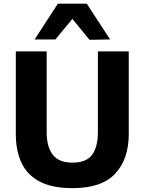

<svg xmlns="http://www.w3.org/2000/svg" viewBox="-20 -986 768 1020"><path d="M365.5 13.5Q256.5 13.5 190.2 -21.8Q124 -57 94 -121.5Q64 -186 64 -274V-713H228V-283Q228 -206 260.2 -164Q292.5 -122 365 -122Q439 -122 469.5 -164Q500 -206 500 -283.5V-713H664V-273.5Q664 -141.5 592.5 -64Q521 13.5 365.5 13.5ZM455.5 -774.5Q433 -802.5 410.2 -830Q387.5 -857.5 364.5 -885.5Q341.5 -858 319.2 -831Q297 -804 274.5 -776.5H164Q194.5 -823.5 225.5 -871Q256.5 -918.5 287.5 -966.5H441Q472 -918.5 503.2 -870.8Q534.5 -823 565 -776.5Z"/></svg>

Font: Commissioner
Style: Bold
Weight: 700
Designer: Kostas Bartsokas
Foundry: Kostas Bartsokas
Version: Version 1.000; ttfautohint (v1.8.3)